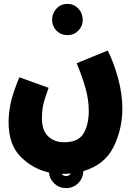

<svg xmlns="http://www.w3.org/2000/svg" viewBox="-20 -661 697 984"><path d="M404 -559Q404 -593 381.5 -617Q359 -641 326 -641Q292 -641 269.5 -617Q247 -593 247 -559Q247 -527 269.5 -504Q292 -481 326 -481Q359 -481 381.5 -504Q404 -527 404 -559ZM319 303Q355 303 380.5 278Q406 253 407 216Q516 184 561.5 93Q607 2 607 -105Q607 -181 584.5 -262.5Q562 -344 532 -402L373 -337Q402 -267 418.5 -208Q435 -149 435 -93Q435 -23 408.5 22.5Q382 68 308 68Q259 68 227 38Q195 8 195 -53Q195 -94 201.5 -123.5Q208 -153 229 -211L79 -265Q43 -177 33.5 -127Q24 -77 24 -35Q24 81 86.5 143Q149 205 231 223Q234 257 259 280Q284 303 319 303ZM319 241Q304 241 296 230Q300 230 304 230Q324 230 343 228Q335 241 319 241Z"/></svg>

Font: Noto Sans Arabic Condensed Black
Style: Regular
Weight: 900
Width: 3
Designer: Nadine Chahine
Foundry: Monotype Imaging Inc.
Version: 1.001